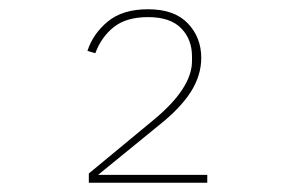

<svg xmlns="http://www.w3.org/2000/svg" viewBox="-20 -724 640 415"><path d="M428 -329H172V-349L311 -464Q395 -533 395 -592V-602Q395 -639 371.5 -663Q348 -687 300 -687Q253 -687 226 -665.5Q199 -644 186 -609L169 -614Q181 -651 213 -677.5Q245 -704 300 -704Q357 -704 386 -673.5Q415 -643 415 -599Q415 -561 392.5 -525.5Q370 -490 322 -452L192 -346H428Z"/></svg>

Font: IBM Plex Mono Thin
Style: Regular
Weight: 100
Monospace: yes
Designer: Mike Abbink, Paul van der Laan, Pieter van Rosmalen
Foundry: Bold Monday
Version: Version 2.3